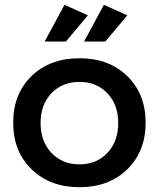

<svg xmlns="http://www.w3.org/2000/svg" viewBox="-20 -780 665 804"><path d="M35.2 -266.1Q35.2 -386.7 112.1 -461.4Q189 -536.1 313 -536.1Q436 -536.1 512.9 -461.4Q589.8 -386.7 589.8 -266.1Q589.8 -146 512.9 -71Q436 3.9 313 3.9Q189.5 3.9 112.3 -71Q35.2 -146 35.2 -266.1ZM149.9 -265.1Q149.9 -188 195.3 -139.9Q240.7 -91.8 313 -91.8Q384.8 -91.8 429.9 -139.9Q475.1 -188 475.1 -265.1Q475.1 -341.3 429.9 -389.2Q384.8 -437 313 -437Q240.7 -437 195.3 -389.4Q149.9 -341.8 149.9 -265.1ZM167 -606 250 -759.8 348.1 -715.8 255.9 -606ZM332 -606 415 -759.8 513.2 -715.8 420.9 -606Z"/></svg>

Font: Trueno
Style: Regular
Weight: 400
Designer: Julieta Ulanovsky
Foundry: Julieta Ulanovsky
Version: Version 3.001b | FøM Fix